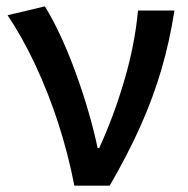

<svg xmlns="http://www.w3.org/2000/svg" viewBox="-20 -584 590 604"><path d="M213.9 0Q194.3 -101.1 162.8 -197.8Q131.3 -294.4 90.8 -380.6Q50.3 -466.8 3.9 -536.1L121.1 -564Q147.5 -521.5 172.6 -466.6Q197.8 -411.6 219.7 -350.8Q241.7 -290 259 -230Q276.4 -169.9 287.1 -118.2H292Q338.4 -219.2 371.3 -331.8Q404.3 -444.3 414.1 -550.8H528.8Q513.7 -454.1 487.8 -365.5Q461.9 -276.9 422.1 -187.7Q382.3 -98.6 325.2 0Z"/></svg>

Font: Source Han Sans CN Medium
Style: Regular
Weight: 500
Designer: Ryoko NISHIZUKA  (kana, bopomofo & ideographs); Paul D. Hunt (Latin, Greek & Cyrillic); Sandoll Communications , Soo-you
Foundry: Adobe
Version: Version 2.004;hotconv 1.0.118;makeotfexe 2.5.65603